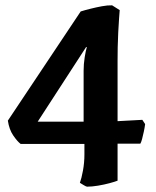

<svg xmlns="http://www.w3.org/2000/svg" viewBox="-20 -589 584 721"><path d="M307 112Q304 112 294.8 106.5Q285.5 101 280 97.5Q286 81.5 291.5 51.8Q297 22 297 -9V-48.5H57.5Q45 -58 29.8 -80.2Q14.5 -102.5 9.5 -136L283 -546Q299 -551 320 -556.2Q341 -561.5 362.5 -565.5Q384 -569.5 401 -569L429.5 -551Q428.5 -540 427 -517.5Q425.5 -495 424 -467.5Q422.5 -440 422 -411.5Q421.5 -383 421.5 -359.5V-134L514.5 -139L525 -123Q523.5 -111 520.2 -95.2Q517 -79.5 513.5 -66.8Q510 -54 507 -49.5H421.5V89.5Q411.5 93.5 391 99Q370.5 104.5 348 108.2Q325.5 112 307 112ZM121.5 -132H294V-323.5Q294 -348.5 298 -373.8Q302 -399 306 -411.5L303.5 -412.5Z"/></svg>

Font: Texturina Medium
Style: Regular
Weight: 500
Designer: Guillermo Torres Carreño
Foundry: Omnibus-Type
Version: Version 1.003